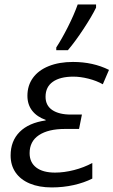

<svg xmlns="http://www.w3.org/2000/svg" viewBox="-20 -818 501 848"><path d="M26.9 -131.3Q26.9 -195.3 66.9 -235.4Q106.9 -275.4 181.6 -286.1V-288.6Q143.6 -301.8 122.3 -328.9Q101.1 -356 101.1 -395Q101.1 -440.4 125.5 -474.1Q149.9 -507.8 195.6 -526.1Q241.2 -544.4 302.2 -544.4Q391.1 -544.4 461.4 -509.3L434.1 -445.8Q406.7 -461.4 370.8 -470.5Q335 -479.5 304.2 -479.5Q245.6 -479.5 213.4 -456.8Q181.2 -434.1 181.2 -390.6Q181.2 -352.1 210.9 -332Q240.7 -312 293 -312H341.8L329.1 -248.5H267.1Q193.4 -248.5 152.1 -221.2Q110.8 -193.8 110.8 -141.6Q110.8 -100.6 140.1 -78.1Q169.4 -55.7 223.1 -55.7Q263.2 -55.7 306.9 -66.9Q350.6 -78.1 387.7 -98.1V-29.3Q352.1 -11.2 305.7 -0.7Q259.3 9.8 208.5 9.8Q152.8 9.8 111.8 -7.3Q70.8 -24.4 48.8 -56.2Q26.9 -87.9 26.9 -131.3ZM323.2 -798.3H404.3V-784.2Q384.8 -744.6 348.6 -689.7Q312.5 -634.8 279.8 -596.2H228.5V-608.4Q252.9 -645.5 280 -699.2Q307.1 -752.9 323.2 -798.3Z"/></svg>

Font: Viking Open Sans
Style: Italic
Weight: 400
Italic angle: -12°
Foundry: Ascender Corporation
Version: Version 2.000